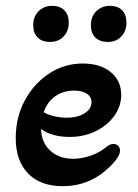

<svg xmlns="http://www.w3.org/2000/svg" viewBox="-20 -626 475 659"><path d="M195 13Q119 13 76.5 -30.5Q34 -74 34 -152Q34 -223 65 -281Q96 -339 148.5 -373.5Q201 -408 264 -408Q324 -408 360 -378.5Q396 -349 396 -300Q396 -261 372 -228Q348 -195 308 -175.5Q268 -156 219 -156Q159 -156 121 -183Q122 -137 152.5 -109Q183 -81 231 -81Q260 -81 290.5 -91.5Q321 -102 343 -120Q357 -132 369 -132Q379 -132 385.5 -125.5Q392 -119 392 -109Q392 -87 354 -51Q287 13 195 13ZM210 -222Q246 -222 270 -237Q294 -252 294 -275Q294 -294 278 -304.5Q262 -315 234 -315Q197 -315 169.5 -295.5Q142 -276 130 -241Q144 -232 166 -227Q188 -222 210 -222ZM151 -482Q125 -482 109.5 -497Q94 -512 94 -540Q94 -569 112.5 -587.5Q131 -606 159 -606Q185 -606 200.5 -591Q216 -576 216 -548Q216 -520 198.5 -501Q181 -482 151 -482ZM350 -482Q323 -482 307.5 -497Q292 -512 292 -540Q292 -569 310.5 -587.5Q329 -606 358 -606Q384 -606 399 -591Q414 -576 414 -548Q414 -520 396.5 -501Q379 -482 350 -482Z"/></svg>

Font: Akaya Kanadaka
Style: Regular
Weight: 400
Designer: Vaishnavi Murthy Yerkadithaya, Juan Luis Blanco Aristondo
Version: Version 1.002; ttfautohint (v1.8.3)